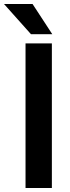

<svg xmlns="http://www.w3.org/2000/svg" viewBox="-56 -935 349 955"><path d="M-36 -915H106L204 -765H98ZM71 -719H202V0H71Z"/></svg>

Font: Freesentation 7 Bold
Style: Regular
Weight: 700
Designer: glyphs from Roboto by Christian Robertson / Hangul glyphs from Noto Sans CJK(Source Han Sans) by Jang Soo-young and Kang
Foundry: PT&
Version: Version 2.001